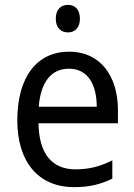

<svg xmlns="http://www.w3.org/2000/svg" viewBox="-20 -758 550 788"><path d="M259 -738C230 -738 209 -720 209 -681C209 -644 230 -625 259 -625C287 -625 308 -644 308 -681C308 -719 288 -738 259 -738ZM264 -546C132 -546 51 -443 51 -264C51 -94 137 10 284 10C347 10 392 -1 441 -25V-100C391 -75 347 -63 290 -63C193 -63 140 -127 138 -252H464V-306C464 -447 391 -546 264 -546ZM263 -476C342 -476 377 -409 377 -320H139C147 -421 190 -476 263 -476Z"/></svg>

Font: Noto Sans Malayalam SemiCondensed
Style: Regular
Weight: 400
Width: 4
Designer: Jelle Bosma - Monotype Design Team
Foundry: Monotype Imaging Inc.
Version: Version 2.104